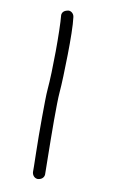

<svg xmlns="http://www.w3.org/2000/svg" viewBox="-118 -793 510 851"><g transform="rotate(15 137.0 -367.5)"><path d="M141.6 -385.7Q141.6 -367.2 144 -333Q146.5 -298.8 149.9 -258.3Q153.3 -217.8 157.7 -175.3Q162.1 -132.8 165.5 -98.1Q168.9 -63.5 171.4 -40.5Q173.8 -17.6 173.8 -16.6Q173.8 -5.9 166.5 1.5Q159.2 8.8 146.5 10.7Q135.7 10.7 128.4 3.9Q121.1 -2.9 119.1 -13.7Q119.1 -16.6 116.7 -40Q114.3 -63.5 110.4 -98.1Q106.4 -132.8 102.5 -174.8Q98.6 -216.8 95.2 -257.3Q91.8 -297.9 89.4 -332Q86.9 -366.2 86.9 -385.7Q86.9 -416 84.5 -461.9Q82 -507.8 78.1 -556.2Q74.2 -604.5 69.3 -648.4Q64.5 -692.4 59.6 -718.8Q59.6 -740.2 87.9 -746.1Q97.7 -746.1 105 -739.7Q112.3 -733.4 114.3 -723.6Q120.1 -697.3 125 -651.4Q129.9 -605.5 133.3 -555.7Q136.7 -505.9 139.2 -459.5Q141.6 -413.1 141.6 -385.7Z"/></g></svg>

Font: Coming Soon
Style: Regular
Weight: 400
Designer: Dathan Boardman
Foundry: Open Window
Version: Version 1.002